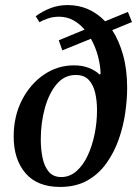

<svg xmlns="http://www.w3.org/2000/svg" viewBox="-20 -727 554 758"><path d="M217 11Q127 11 80.5 -43.5Q34 -98 34 -188Q34 -268 66.5 -331.5Q99 -395 153 -432Q207 -469 272 -469Q305 -469 330.5 -459Q356 -449 373 -433L377 -435Q377 -465 367.5 -502.5Q358 -540 339 -574L226 -528L212 -568L314 -610Q295 -633 269.5 -647Q244 -661 213 -661Q190 -661 169 -654Q148 -647 136 -639L121 -663Q150 -684 181 -695.5Q212 -707 247 -707Q333 -707 395 -643L485 -680L501 -640L423 -608Q450 -567 466 -509.5Q482 -452 482 -380Q482 -335 474.5 -282Q467 -229 449 -177.5Q431 -126 400.5 -83Q370 -40 325 -14.5Q280 11 217 11ZM222 -28Q255 -28 281.5 -51Q308 -74 326 -112.5Q344 -151 353.5 -197.5Q363 -244 363 -292Q363 -330 355.5 -361.5Q348 -393 330 -412Q312 -431 279 -431Q234 -431 203.5 -394.5Q173 -358 157 -300Q141 -242 141 -176Q141 -138 148 -104Q155 -70 172.5 -49Q190 -28 222 -28Z"/></svg>

Font: STIX Two Text Medium
Style: Italic
Weight: 500
Italic angle: -12°
Designer: Ross Mills, John Hudson & Paul Hanslow, Tiro Typeworks Ltd; with prior portions MicroPress Inc. and Coen Hoffman, Elsevi
Foundry: Tiro Typeworks Ltd
Version: Version 2.13 b171